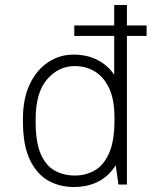

<svg xmlns="http://www.w3.org/2000/svg" viewBox="-20 -740 623 770"><path d="M275 10Q219 10 173 -16Q127 -42 99.5 -100Q72 -158 72 -253V-264Q72 -345 99.5 -402.5Q127 -460 173 -490.5Q219 -521 275 -521Q329 -521 371 -499.5Q413 -478 438 -440V-720H489V0H455L444 -77Q416 -33 373.5 -11.5Q331 10 275 10ZM280 -36Q323 -36 359 -56Q395 -76 417 -124.5Q439 -173 439 -257V-269Q439 -341 417.5 -386.5Q396 -432 360 -453.5Q324 -475 280 -475Q215 -475 169 -422Q123 -369 123 -262V-251Q123 -168 144 -121Q165 -74 201 -55Q237 -36 280 -36ZM278 -596V-638H568V-596Z"/></svg>

Font: Chivo Medium Thin
Style: Regular
Weight: 250
Version: Version 2.002